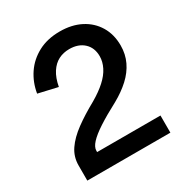

<svg xmlns="http://www.w3.org/2000/svg" viewBox="-170 -854 927 979"><g transform="rotate(-30 293.5 -364.5)"><path d="M62 0V-89Q62 -140 90 -181Q118 -222 169 -259.5Q220 -297 289 -335Q337 -363 369.5 -392.5Q402 -422 418 -454Q434 -486 434 -518Q434 -568 402 -597.5Q370 -627 317 -627Q282 -627 253.5 -612.5Q225 -598 204.5 -566.5Q184 -535 175 -486L62 -512Q72 -573 105 -622Q138 -671 192.5 -700Q247 -729 320 -729Q390 -729 442.5 -702Q495 -675 524.5 -626Q554 -577 554 -512Q554 -461 533.5 -418Q513 -375 475 -340Q437 -305 385 -276Q315 -239 269 -209Q223 -179 200.5 -154.5Q178 -130 178 -109V-101H551V0Z"/></g></svg>

Font: Noto Sans Nag Mundari SemiBold
Style: Regular
Weight: 600
Version: Version 1.000